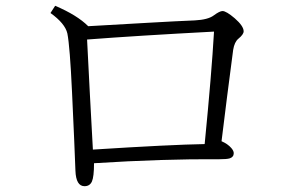

<svg xmlns="http://www.w3.org/2000/svg" viewBox="-20 -683 1040 661"><path d="M742.7 -196.8Q764.2 -187.5 776.4 -173.3Q784.7 -163.6 784.7 -155.8Q784.7 -142.1 770.5 -137.7Q760.7 -134.8 735.8 -134.8Q543 -136.2 303.7 -121.1Q303.7 -74.2 296.4 -58.1Q289.1 -42 271 -42Q241.7 -42 239.7 -95.2Q236.8 -176.8 228 -365.2Q220.7 -523.4 211.9 -567.9Q204.1 -602.1 153.8 -638.2L169.9 -663.1Q245.6 -630.9 283.7 -592.8Q330.1 -595.2 488.3 -604.5Q590.3 -610.4 650.9 -612.8Q696.3 -615.2 715.8 -629.9Q736.3 -645 746.1 -645Q758.8 -645 788.1 -620.1Q818.8 -593.3 818.8 -575.2Q818.8 -564.5 800.8 -549.8Q787.1 -538.6 782.7 -511.2Q760.7 -344.7 742.7 -196.8ZM684.6 -187Q708.5 -429.7 716.8 -574.2Q450.7 -560.1 279.8 -546.9Q289.1 -359.9 299.8 -168Q568.4 -185.1 684.6 -187Z"/></svg>

Font: I.MingCP
Style: Regular
Weight: 400
Designer: I.Font Project
Version: Version 8.000; Sep 06, 2022